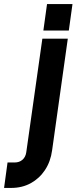

<svg xmlns="http://www.w3.org/2000/svg" viewBox="-110 -740 376 943"><path d="M-90 183 -73 58H-38Q-15 58 0.2 44.8Q15.5 31.5 19 8L98 -550H223L146 -2Q138.5 53.5 111 95Q83.5 136.5 41 159.8Q-1.5 183 -55 183ZM103 -590 121 -720H246L228 -590Z"/></svg>

Font: Mohave Light
Style: Bold Italic
Weight: 700
Italic angle: -8°
Version: Version 2.003